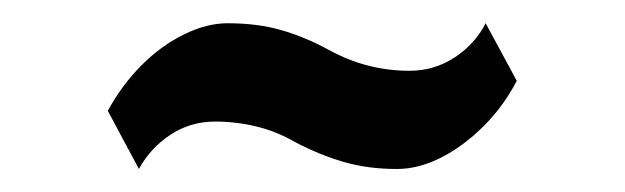

<svg xmlns="http://www.w3.org/2000/svg" viewBox="-20 -797 540 166"><path d="M323.2 -650.9Q297.9 -650.9 277.1 -657Q256.3 -663.1 235.8 -673.8Q218.8 -683.6 201.4 -687.7Q184.1 -691.9 166 -691.9Q144.5 -691.9 127.2 -680.4Q109.9 -668.9 100.1 -650.9L73.2 -701.2Q85.4 -723.6 102.5 -740.7Q119.6 -757.8 139.2 -767.3Q158.7 -776.9 176.8 -776.9Q202.6 -776.9 223.1 -771Q243.7 -765.1 264.2 -753.9Q281.2 -744.6 298.6 -740.2Q315.9 -735.8 334 -735.8Q355.5 -735.8 373 -747.3Q390.6 -758.8 399.9 -776.9L426.8 -727.1Q415 -704.6 397.7 -687.5Q380.4 -670.4 361.1 -660.6Q341.8 -650.9 323.2 -650.9Z"/></svg>

Font: BIZ UDMincho
Style: Bold
Weight: 700
Monospace: yes
Designer: TypeBank Co., Ltd.
Foundry: Morisawa Inc.
Version: Version 1.06